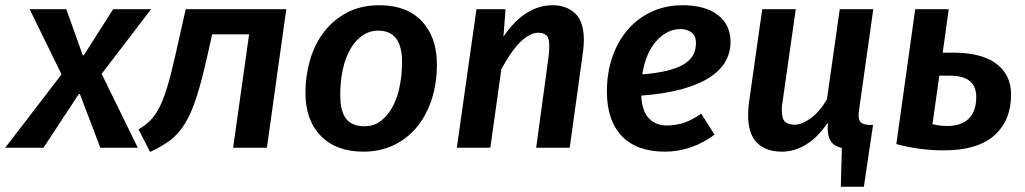

<svg xmlns="http://www.w3.org/2000/svg" viewBox="-71 -564 3912 733"><path d="M230 -205 95 0H-51L164 -280L42 -529H182L245 -353H249L361 -529H506L317 -282L455 0H312L234 -205Z M458 -70Q483 -85 501.5 -103Q520 -121 536 -151Q552 -181 566.5 -228.5Q581 -276 598 -351L638 -529H1022L948 0H819L880 -433H739L722 -357Q700 -258 680 -195.5Q660 -133 635.5 -93Q611 -53 579.5 -29Q548 -5 502 16Z M1378 -544Q1482 -544 1539.5 -483Q1597 -422 1597 -318Q1597 -248 1578 -187.5Q1559 -127 1523 -82Q1487 -37 1434.5 -11Q1382 15 1316 15Q1213 15 1154 -45Q1095 -105 1095 -210Q1095 -274 1112.5 -334.5Q1130 -395 1165.5 -441.5Q1201 -488 1254 -516Q1307 -544 1378 -544ZM1373 -447Q1340 -447 1313 -428.5Q1286 -410 1267 -377.5Q1248 -345 1238 -300Q1228 -255 1228 -202Q1228 -139 1250.5 -110.5Q1273 -82 1320 -82Q1359 -82 1386.5 -105Q1414 -128 1431.5 -163.5Q1449 -199 1456.5 -242.5Q1464 -286 1464 -327Q1464 -447 1373 -447Z M1976 0 2023 -346Q2026 -370 2026 -387Q2026 -419 2015 -429Q2004 -439 1983 -439Q1954 -439 1919 -407Q1884 -375 1843 -300L1801 0H1673L1748 -529H1859L1851 -424Q1894 -487 1941 -515.5Q1988 -544 2038 -544Q2092 -544 2125 -512.5Q2158 -481 2158 -412Q2158 -392 2155 -368L2104 0Z M2718 -404Q2718 -364 2699 -330Q2680 -296 2639 -269Q2598 -242 2533.5 -224Q2469 -206 2377 -199Q2380 -139 2406.5 -112Q2433 -85 2473 -85Q2508 -85 2538 -94.5Q2568 -104 2606 -130L2657 -50Q2616 -19 2567.5 -2Q2519 15 2468 15Q2360 15 2303 -44.5Q2246 -104 2246 -214Q2246 -289 2268 -350Q2290 -411 2328.5 -454Q2367 -497 2419.5 -520.5Q2472 -544 2534 -544Q2622 -544 2670 -506.5Q2718 -469 2718 -404ZM2526 -453Q2476 -453 2435 -407.5Q2394 -362 2381 -280Q2441 -285 2481 -295.5Q2521 -306 2544 -321.5Q2567 -337 2576.5 -356.5Q2586 -376 2586 -400Q2586 -426 2570 -439.5Q2554 -453 2526 -453Z M3210 -154Q3207 -136 3207 -124Q3207 -104 3215.5 -96.5Q3224 -89 3246 -87H3262L3227 149H3139L3143 1Q3113 -6 3101 -24.5Q3089 -43 3089 -72V-82Q3089 -87 3090 -92L3087 -93Q3051 -39 3006 -12Q2961 15 2915 15Q2852 15 2818.5 -19.5Q2785 -54 2785 -124Q2785 -144 2788 -170L2839 -529H2967L2916 -171Q2914 -163 2914 -155V-141Q2914 -110 2926.5 -99Q2939 -88 2963 -88Q2990 -88 3024 -112.5Q3058 -137 3086 -185L3135 -529H3263Z M3532 10Q3439 10 3351 -14L3423 -529H3551L3528 -363H3566Q3677 -363 3733 -320.5Q3789 -278 3789 -203Q3789 -104 3725 -47Q3661 10 3532 10ZM3515 -275 3489 -90Q3517 -83 3545 -83Q3599 -83 3627.5 -111Q3656 -139 3656 -194Q3656 -275 3556 -275Z"/></svg>

Font: Xgbmvzvtohvqztyvzapvmeyoton
Style: Regular
Weight: 500
Italic angle: -8°
Designer: Carrois Corporate & Edenspiekermann
Foundry: Carrois Corporate GbR & Edenspiekermann AG
Version: Version 2.001